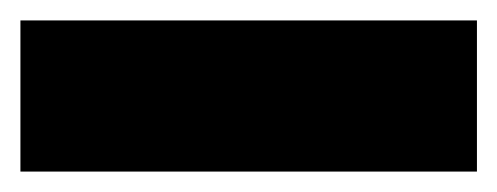

<svg xmlns="http://www.w3.org/2000/svg" viewBox="-36 22 487 188"><path d="M431 190H-16V42H431Z"/></svg>

Font: LT Crewmate
Style: Regular
Weight: 400
Designer: Daniel Lyons
Foundry: LyonsType
Version: Version 1.001;FEAKit 1.0